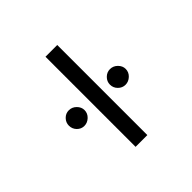

<svg xmlns="http://www.w3.org/2000/svg" viewBox="-42 -855 1085 1085"><g transform="rotate(45 500.0 -313.0)"><path d="M511 -414Q486 -414 467.5 -432.5Q449 -451 449 -476Q449 -502 468 -521Q487 -540 511 -540Q537 -540 555.5 -520.5Q574 -501 574 -476Q574 -451 555.5 -432.5Q537 -414 511 -414ZM142 -268V-362H862V-268ZM511 -86Q486 -86 467.5 -104Q449 -122 449 -147Q449 -173 468 -192Q487 -211 511 -211Q537 -211 555.5 -191.5Q574 -172 574 -147Q574 -122 555.5 -104Q537 -86 511 -86Z"/></g></svg>

Font: Inconsolata UltraExpanded SemiBold
Style: Regular
Weight: 600
Width: 9
Monospace: yes
Designer: Raph Levien, Cyreal, Brenton Simpson
Foundry: Raph Levien, Cyreal, Google
Version: Version 3.001; ttfautohint (v1.8.2.53-6de2)